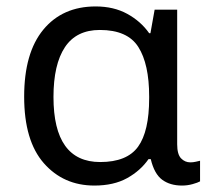

<svg xmlns="http://www.w3.org/2000/svg" viewBox="-20 -566 663 596"><path d="M273 10Q177 10 116 -59.5Q55 -129 55 -266Q55 -402 114.5 -474Q174 -546 277 -546Q333 -546 375 -523Q417 -500 443 -463H447L460 -536H530V-118Q530 -87 542 -74.5Q554 -62 571 -62Q579 -62 588 -64Q597 -66 601 -67V-3Q594 1 578 5.5Q562 10 545 10Q508 10 483.5 -8Q459 -26 448 -72H441Q416 -36 374.5 -13Q333 10 273 10ZM291 -63Q374 -63 408.5 -110.5Q443 -158 443 -261V-267Q443 -367 409.5 -420Q376 -473 290 -473Q217 -473 181.5 -419.5Q146 -366 146 -265Q146 -63 291 -63Z"/></svg>

Font: RS Noto Sans
Style: Regular
Weight: 400
Designer: Monotype Design Team
Foundry: Monotype Imaging Inc.
Version: Version 3.10